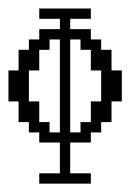

<svg xmlns="http://www.w3.org/2000/svg" viewBox="-20 -337 332 454"><path d="M121.6 -23.9V-243.7H97.2V-219.2H72.8V-170.4H48.3V-97.2H72.8V-48.3H97.2V-23.9ZM170.4 -23.9V-48.3H194.8V-97.2H219.2V-170.4H194.8V-219.2H170.4V-243.7H146V-23.9ZM72.8 97.2V72.8H121.6V0H72.8V-23.9H48.3V-48.3H23.9V-97.2H0V-170.4H23.9V-219.2H48.3V-243.7H72.8V-268.1H121.6V-292.5H72.8V-316.9H194.8V-292.5H146V-268.1H194.8V-243.7H219.2V-219.2H243.7V-170.4H268.1V-97.2H243.7V-48.3H219.2V-23.9H194.8V0H146V72.8H194.8V97.2Z"/></svg>

Font: FS Mondwest Regular
Style: Regular
Weight: 400
Designer: NZWStudios2024
Foundry: https://fontstruct.com
Version: Version 1.0